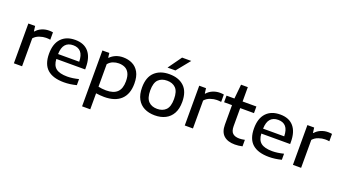

<svg xmlns="http://www.w3.org/2000/svg" viewBox="-74 -1528 4387 2467"><g transform="rotate(20 2120.0 -294.0)"><path d="M82 0V-544H174.5L183.5 -474.5H190Q220 -510.5 266.5 -530.2Q313 -550 363.5 -550Q392.5 -550 418 -545.5V-444.5Q404 -447.5 388.5 -448.2Q373 -449 358 -449Q318.5 -449 271.8 -433.2Q225 -417.5 194 -382V0Z M768 10Q617.5 10 540.8 -58.2Q464 -126.5 464 -271Q464 -407 531.8 -479.8Q599.5 -552.5 722.5 -552.5Q842.5 -552.5 906 -479Q969.5 -405.5 969.5 -268V-239H575.5Q579.5 -151 629 -112.5Q678.5 -74 783.5 -74Q819.5 -74 859 -79.8Q898.5 -85.5 938.5 -95.5V-12.5Q892.5 -1 850.5 4.5Q808.5 10 768 10ZM721 -479Q652 -479 614.8 -437.2Q577.5 -395.5 575 -306H864Q862 -395 825.8 -437Q789.5 -479 721 -479Z M1094.5 220V-544H1189L1196 -482.5H1202Q1233 -515 1278 -533.8Q1323 -552.5 1377.5 -552.5Q1447 -552.5 1503.2 -525.2Q1559.5 -498 1593 -438.8Q1626.5 -379.5 1626.5 -283Q1626.5 -139.5 1547 -64.8Q1467.5 10 1318.5 10Q1288 10 1259.2 7.2Q1230.5 4.5 1206.5 1V220ZM1313 -77.5Q1415 -77.5 1464.8 -125.8Q1514.5 -174 1514.5 -274.5Q1514.5 -343.5 1493.5 -384.2Q1472.5 -425 1435.8 -442.8Q1399 -460.5 1351 -460.5Q1311.5 -460.5 1273.5 -446.2Q1235.5 -432 1206.5 -397V-89.5Q1228.5 -84 1256.2 -80.8Q1284 -77.5 1313 -77.5Z M2010 10Q1927.5 10 1865.8 -21Q1804 -52 1769.8 -114.5Q1735.5 -177 1735.5 -272Q1735.5 -412.5 1809.8 -482.5Q1884 -552.5 2010 -552.5Q2137.5 -552.5 2211.2 -483.2Q2285 -414 2285 -272Q2285 -178.5 2250.5 -115.8Q2216 -53 2154 -21.5Q2092 10 2010 10ZM2010 -79Q2085.5 -79 2129.2 -123.5Q2173 -168 2173 -271.5Q2173 -375.5 2129.2 -419.8Q2085.5 -464 2010 -464Q1934.5 -464 1891 -420Q1847.5 -376 1847.5 -272.5Q1847.5 -168.5 1891 -123.8Q1934.5 -79 2010 -79ZM1956 -623.5 2088 -808H2213.5L2064 -623.5Z M2418.5 0V-544H2511L2520 -474.5H2526.5Q2556.5 -510.5 2603 -530.2Q2649.5 -550 2700 -550Q2729 -550 2754.5 -545.5V-444.5Q2740.5 -447.5 2725 -448.2Q2709.5 -449 2694.5 -449Q2655 -449 2608.2 -433.2Q2561.5 -417.5 2530.5 -382V0Z M3105.5 10Q3006.5 10 2953 -38.5Q2899.5 -87 2899.5 -187V-453.5H2791.5V-544H2899.5L2919 -740H3011.5V-544H3200V-453.5H3011.5V-208Q3011.5 -138.5 3042.5 -110.2Q3073.5 -82 3134 -82Q3164.5 -82 3207.5 -91V-2Q3156 10 3105.5 10Z M3571 10Q3420.5 10 3343.8 -58.2Q3267 -126.5 3267 -271Q3267 -407 3334.8 -479.8Q3402.5 -552.5 3525.5 -552.5Q3645.5 -552.5 3709 -479Q3772.5 -405.5 3772.5 -268V-239H3378.5Q3382.5 -151 3432 -112.5Q3481.5 -74 3586.5 -74Q3622.5 -74 3662 -79.8Q3701.5 -85.5 3741.5 -95.5V-12.5Q3695.5 -1 3653.5 4.5Q3611.5 10 3571 10ZM3524 -479Q3455 -479 3417.8 -437.2Q3380.5 -395.5 3378 -306H3667Q3665 -395 3628.8 -437Q3592.5 -479 3524 -479Z M3897.5 0V-544H3990L3999 -474.5H4005.5Q4035.5 -510.5 4082 -530.2Q4128.5 -550 4179 -550Q4208 -550 4233.5 -545.5V-444.5Q4219.5 -447.5 4204 -448.2Q4188.5 -449 4173.5 -449Q4134 -449 4087.2 -433.2Q4040.5 -417.5 4009.5 -382V0Z"/></g></svg>

Font: Encode Sans Exp Md
Style: Regular
Weight: 500
Width: 7
Designer: Multiple Designers
Foundry: Impallari Type
Version: Version 3.002; ttfautohint (v1.8.3) -l 8 -r 50 -G 200 -x 14 